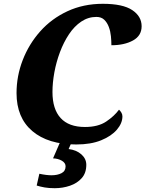

<svg xmlns="http://www.w3.org/2000/svg" viewBox="-20 -750 765 1010"><path d="M381 10Q233 10 150 -60.5Q67 -131 67 -260Q67 -350 99.5 -434Q132 -518 191.5 -585Q251 -652 335 -691Q419 -730 521 -730Q626 -730 675.5 -697Q725 -664 725 -612Q725 -562 679.5 -537Q634 -512 566 -512Q566 -534 563.5 -559.5Q561 -585 552.5 -608Q544 -631 528.5 -646Q513 -661 487 -661Q444 -661 407.5 -636.5Q371 -612 343 -570Q315 -528 295.5 -476Q276 -424 266 -369.5Q256 -315 256 -266Q256 -176 299 -129Q342 -82 427 -82Q496 -82 538.5 -110.5Q581 -139 606 -173Q612 -168 618 -158.5Q624 -149 624 -138Q624 -102 595 -68Q566 -34 512 -12Q458 10 381 10ZM268 240Q237 240 214.5 236Q192 232 173 226L187 164Q224 172 251 172Q282 172 303.5 161Q325 150 325 125Q325 107 305.5 95.5Q286 84 259 83L299 -9H360L341 34Q382 39 408 62Q434 85 434 117Q434 160 410 187Q386 214 348 227Q310 240 268 240Z"/></svg>

Font: Noto Serif ExtraBold
Style: Italic
Weight: 800
Italic angle: -12°
Designer: Monotype Design Team
Foundry: Monotype Imaging Inc.
Version: Version 2.013